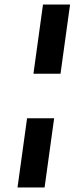

<svg xmlns="http://www.w3.org/2000/svg" viewBox="-20 -772 362 844"><path d="M288 -752 246 -448H127L169 -752ZM218 -252 176 52H57L99 -252Z"/></svg>

Font: Pathway Extreme SemiCondensed Black
Style: Italic
Weight: 900
Width: 4
Italic angle: -8°
Version: Version 1.001;gftools[0.9.26]